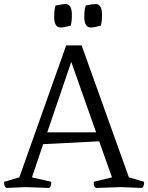

<svg xmlns="http://www.w3.org/2000/svg" viewBox="-33 -923 728 943"><path d="M124 -52 219 -30Q219 0 204 0Q201 0 93 -4L2 0Q-13 0 -13 -30L62 -52L292 -700H368L600 -52L675 -30Q675 0 660 0Q648 0 561 -4L442 0Q427 0 427 -30L517 -52L454 -229L179 -215ZM317 -619 199 -273H439ZM289 -903Q320 -903 320 -850Q320 -815 314 -797Q282 -788 265 -788Q233 -788 233 -840Q233 -875 240 -896Q273 -903 289 -903ZM437 -903Q468 -903 468 -850Q468 -815 462 -797Q430 -788 413 -788Q381 -788 381 -840Q381 -875 388 -896Q421 -903 437 -903Z"/></svg>

Font: Mate
Style: Regular
Weight: 400
Designer: Eduardo Rodriguez Tunni
Foundry: Eduardo Rodriguez Tunni
Version: Version 1.002